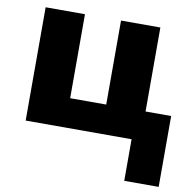

<svg xmlns="http://www.w3.org/2000/svg" viewBox="-83 -637 929 923"><g transform="rotate(10 381.5 -175.0)"><path d="M751 203V-143H626V-553H434V-143H258V-553H66V0H583V203Z"/></g></svg>

Font: Noto Sans UI Black
Style: Regular
Weight: 900
Designer: Monotype Design Team
Foundry: Monotype Imaging Inc.
Version: Version 1.901